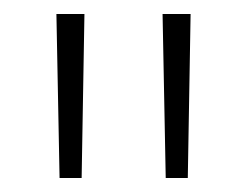

<svg xmlns="http://www.w3.org/2000/svg" viewBox="-20 -684 352 274"><path d="M96.5 -430H65L60.5 -664H100.5ZM248 -430H216.5L212 -664H252Z"/></svg>

Font: Anek Latin Medium ExtraLight
Style: Regular
Weight: 250
Version: Version 1.003